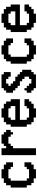

<svg xmlns="http://www.w3.org/2000/svg" viewBox="1032 -1542 509 2614"><g transform="rotate(-90 1287.0 -234.5)"><path d="M166 0V-31.2H103.5V-62.5H72.3V-125H41V-343.8H72.3V-406.2H103.5V-437.5H166V-468.8H291V-437.5H353.5V-406.2H384.8V-312.5H322.3V-343.8H291V-375H166V-343.8H134.8V-125H166V-93.8H291V-125H322.3V-156.2H384.8V-62.5H353.5V-31.2H291V0Z M482.4 0V-468.8H576.2V-406.2H607.4V-437.5H638.7V-468.8H763.7V-437.5H794.9V-406.2H826.2V-343.8H794.9V-312.5H763.7V-343.8H732.4V-375H638.7V-343.8H607.4V-312.5H576.2V0Z M1150.4 -281.2V-343.8H1119.1V-375H994.1V-343.8H962.9V-281.2ZM994.1 0V-31.2H931.6V-62.5H900.4V-125H869.1V-343.8H900.4V-406.2H931.6V-437.5H994.1V-468.8H1119.1V-437.5H1181.6V-406.2H1212.9V-343.8H1244.1V-218.8H962.9V-125H994.1V-93.8H1119.1V-125H1150.4V-156.2H1244.1V-93.8H1212.9V-62.5H1181.6V-31.2H1119.1V0Z M1394.5 0V-31.2H1363.3V-62.5H1332V-125H1363.3V-156.2H1394.5V-125H1425.8V-93.8H1457V-62.5H1519.5V-93.8H1550.8V-156.2H1519.5V-187.5H1488.3V-218.8H1425.8V-250H1394.5V-281.2H1363.3V-312.5H1332V-406.2H1363.3V-437.5H1394.5V-468.8H1582V-437.5H1613.3V-343.8H1550.8V-375H1519.5V-406.2H1457V-375H1425.8V-343.8H1457V-312.5H1488.3V-281.2H1550.8V-250H1582V-218.8H1613.3V-187.5H1644.5V-62.5H1613.3V-31.2H1582V0Z M1852.5 0V-31.2H1790V-62.5H1758.8V-125H1727.5V-343.8H1758.8V-406.2H1790V-437.5H1852.5V-468.8H1977.5V-437.5H2040V-406.2H2071.3V-312.5H2008.8V-343.8H1977.5V-375H1852.5V-343.8H1821.3V-125H1852.5V-93.8H1977.5V-125H2008.8V-156.2H2071.3V-62.5H2040V-31.2H1977.5V0Z M2439.5 -281.2V-343.8H2408.2V-375H2283.2V-343.8H2252V-281.2ZM2283.2 0V-31.2H2220.7V-62.5H2189.5V-125H2158.2V-343.8H2189.5V-406.2H2220.7V-437.5H2283.2V-468.8H2408.2V-437.5H2470.7V-406.2H2502V-343.8H2533.2V-218.8H2252V-125H2283.2V-93.8H2408.2V-125H2439.5V-156.2H2533.2V-93.8H2502V-62.5H2470.7V-31.2H2408.2V0Z"/></g></svg>

Font: Terminal Grotesque
Style: Regular
Weight: 400
Designer: Raphaël Bastide
Foundry: http://raphaelbastide.com
Version: Version 1.0